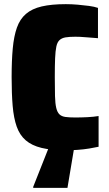

<svg xmlns="http://www.w3.org/2000/svg" viewBox="-20 -716 525 925"><path d="M297 8Q227 8 180 -3.5Q133 -15 104 -40Q75 -65 60.5 -106Q46 -147 41 -206Q36 -265 36 -344Q36 -424 41.5 -483Q47 -542 61.5 -583Q76 -624 105 -649Q134 -674 181 -685Q228 -696 297 -696Q325 -696 354 -693.5Q383 -691 409 -687.5Q435 -684 452 -678V-532Q422 -534 401 -536Q380 -538 366 -538.5Q352 -539 343 -539Q314 -539 296 -536Q278 -533 267 -523Q256 -513 251.5 -492Q247 -471 245.5 -435.5Q244 -400 244 -344Q244 -289 245 -253Q246 -217 251 -196Q256 -175 266.5 -165Q277 -155 295.5 -152.5Q314 -150 343 -150Q371 -150 401 -151.5Q431 -153 455 -157V-9Q437 -5 410 -0.5Q383 4 353.5 6Q324 8 297 8ZM140 189V184L218 -13H338V-8L305 189Z"/></svg>

Font: Saira SemiCondensed Black
Style: Regular
Weight: 900
Width: 4
Designer: Hector Gatti with collaboration of the Omnibus-Type team
Foundry: Omnibus-Type
Version: Version 1.101